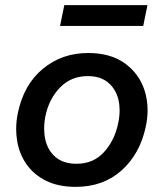

<svg xmlns="http://www.w3.org/2000/svg" viewBox="-20 -716 638 748"><path d="M275 12Q207 12 159 -12Q111 -36 82.8 -76.8Q54.5 -117.5 46.5 -169Q43 -191 43 -213.5Q43 -244 49.5 -275.5Q72.5 -386.5 147 -448Q221.5 -509.5 323 -509.5Q411 -509.5 466.8 -469Q522.5 -428.5 543.5 -363Q555 -326 555 -286.5Q555 -255.5 548 -223Q525.5 -116.5 453.8 -52.2Q382 12 275 12ZM278.5 -78Q344 -78 385.2 -123.5Q426.5 -169 440 -234Q446 -261 446 -286Q446 -307.5 441.5 -327Q431.5 -369 401.5 -394.2Q371.5 -419.5 322 -419.5Q257 -419.5 214 -375.2Q171 -331 157 -264Q152 -238.5 152 -215Q152 -193 156.5 -172.5Q166 -130 196.5 -104Q227 -78 278.5 -78ZM214 -615 230.5 -696H554.5L538 -615Z"/></svg>

Font: Heraclito Medium
Style: Italic
Weight: 500
Italic angle: -12°
Designer: Kostas Bartsokas (font) & Cristiano Sobral (main changes)
Foundry: Kostas Bartsokas (font) & Cristiano Sobral (main changes)
Version: Version 1.00;July 8, 2020;FontCreator 13.0.0.2655 64-bit